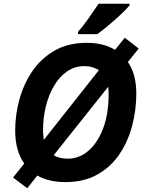

<svg xmlns="http://www.w3.org/2000/svg" viewBox="-20 -951 770 1013"><path d="M124 42 48.8 -14.2 107.9 -87.9Q60.1 -155.8 60.1 -262.2Q60.1 -345.7 82.8 -427.7Q105.5 -509.8 151.9 -577.1Q198.2 -644.5 269.5 -684.8Q340.8 -725.1 438 -725.1Q526.4 -725.1 586.9 -688L638.2 -752L711.9 -694.8L654.8 -624Q677.7 -590.3 688.5 -548.6Q699.2 -506.8 699.2 -458Q699.2 -370.6 677.2 -287.4Q655.3 -204.1 609.9 -137Q564.5 -69.8 493.7 -30Q422.9 9.8 325.2 9.8Q237.3 9.8 176.8 -24.9ZM210.9 -212.9 502 -581.1Q487.8 -589.8 468.5 -595.9Q449.2 -602.1 424.8 -602.1Q375.5 -602.1 335.2 -575Q294.9 -547.9 266.4 -500.5Q237.8 -453.1 222.4 -391.8Q207 -330.6 207 -262.2Q207 -251 208.3 -238.3Q209.5 -225.6 210.9 -212.9ZM337.9 -113.8Q398.4 -113.8 447.3 -156.2Q496.1 -198.7 524.7 -275.1Q553.2 -351.6 553.2 -454.1Q553.2 -462.4 552.5 -473.6Q551.8 -484.9 550.8 -493.2L263.2 -131.8Q276.4 -124 295.9 -118.9Q315.4 -113.8 337.9 -113.8ZM391.6 -771V-783.2Q416.5 -810.5 446.5 -853.3Q476.6 -896 500 -931.2H663.6V-922.9Q652.8 -909.7 632.3 -889.4Q611.8 -869.1 586.9 -846.9Q562 -824.7 537.4 -804.7Q512.7 -784.7 493.7 -771Z"/></svg>

Font: Open Sans
Style: Bold Italic
Weight: 700
Italic angle: -12°
Designer: Monotype Design Team
Foundry: Monotype Imaging Inc.
Version: Version 3.003; ttfautohint (v1.8.4)